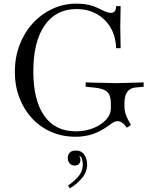

<svg xmlns="http://www.w3.org/2000/svg" viewBox="-20 -744 825 1060"><path d="M397 11Q325 11 263.5 -15.5Q202 -42 157 -90.5Q112 -139 87 -204.5Q62 -270 62 -348Q62 -427 88 -495.5Q114 -564 160.5 -615Q207 -666 269 -695Q331 -724 403 -724Q436 -724 468 -717.5Q500 -711 536 -692Q558 -681 570 -677Q582 -673 592 -673Q621 -673 621 -710H646L644 -595L646 -478H621Q619 -543 590.5 -591.5Q562 -640 513.5 -667Q465 -694 402 -694Q289 -694 226.5 -604Q164 -514 164 -350Q164 -190 224.5 -104.5Q285 -19 398 -19Q451 -19 495 -36.5Q539 -54 565.5 -83Q592 -112 592 -146V-174Q592 -218 571.5 -237Q551 -256 496 -261L453 -265V-289L619 -285L773 -289V-265L728 -261Q667 -255 667 -174V-156Q667 -118 689 -79L703 -54L680 -39Q656 -75 629 -75Q619 -75 611.5 -71.5Q604 -68 576 -48Q533 -17 490 -3Q447 11 397 11ZM365 296 356 280Q385 261 411 232Q437 203 437 163Q437 149 432 132Q427 115 409 115L423 110L415 125L411 117Q418 117 421 123.5Q424 130 424 141Q424 151 416.5 160.5Q409 170 391 170Q375 170 364.5 158Q354 146 354 127Q354 111 365 99Q376 87 398 87Q430 87 445.5 110.5Q461 134 461 163Q461 206 432 240Q403 274 365 296Z"/></svg>

Font: Baskervville SC
Style: Regular
Weight: 400
Designer: Alexis Faudot, Rémi Forte, Morgane Pierson, Rafael Ribas, Tanguy Vanlaeys, Rosalie Wagner, Thomas Huot-Marchand
Foundry: ANRT
Version: Version 1.100